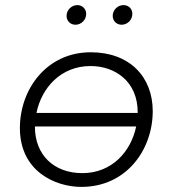

<svg xmlns="http://www.w3.org/2000/svg" viewBox="-20 -729 677 753"><path d="M299 4C476 4 579 -142 579 -293C579 -428 488 -524 336 -524C162 -524 58 -378 58 -227C58 -56 198 4 299 4ZM303 -50C190 -50 117 -123 117 -231V-233H514C494 -135 419 -50 303 -50ZM276 -632C298 -632 318 -650 318 -675C318 -693 304 -709 283 -709C261 -709 241 -690 241 -667C241 -648 255 -632 276 -632ZM457 -632C479 -632 499 -650 499 -675C499 -693 486 -709 464 -709C442 -709 422 -690 422 -667C422 -648 436 -632 457 -632ZM123 -286C143 -385 219 -470 335 -470C432 -470 520 -409 520 -289V-286Z"/></svg>

Font: Fixel Display Light
Style: Italic
Weight: 300
Italic angle: -10°
Designer: AlfaBravo + MacPaw
Foundry: Kyrylo Tkachov, Marchela Mozhyna, Serhii Makarenko, Maria Weinstein, Zakhar Kryvoshyya
Version: Version 1.210;Glyphs 3.2 (3217)